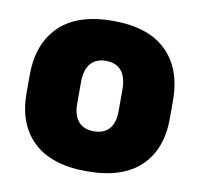

<svg xmlns="http://www.w3.org/2000/svg" viewBox="-64 -575 685 657"><g transform="rotate(10 278.0 -247.0)"><path d="M278 15Q154.5 15 91.8 -45.2Q29 -105.5 29 -212.5V-275Q29 -384.5 92 -446Q155 -507.5 278 -507.5Q401.5 -507.5 464.2 -446Q527 -384.5 527 -275V-212.5Q527 -105.5 464.5 -45.2Q402 15 278 15ZM278 -124Q313.5 -124 331.8 -145.2Q350 -166.5 350 -206V-282Q350 -324.5 331.8 -346.5Q313.5 -368.5 278 -368.5Q243 -368.5 224.5 -346.5Q206 -324.5 206 -282V-206Q206 -166.5 224.5 -145.2Q243 -124 278 -124Z"/></g></svg>

Font: Anek Malayalam ExtraBold
Style: Regular
Weight: 800
Version: Version 1.003